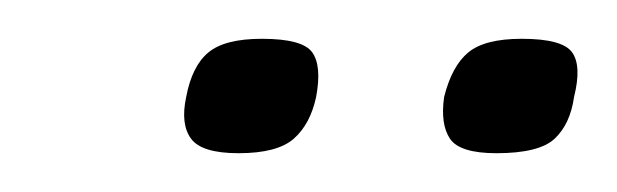

<svg xmlns="http://www.w3.org/2000/svg" viewBox="-20 -623 318 99"><path d="M143 -573Q140 -559 131.5 -551.5Q123 -544 103 -544Q84 -544 78.5 -551.5Q73 -559 76 -573Q79 -589 87.5 -596Q96 -603 115 -603Q136 -603 141 -596Q146 -589 143 -573ZM276 -573Q274 -559 266 -551.5Q258 -544 236 -544Q217 -544 212 -551.5Q207 -559 209 -573Q213 -589 221.5 -596Q230 -603 249 -603Q270 -603 275 -596Q280 -589 276 -573Z"/></svg>

Font: Glory Light
Style: Italic
Weight: 300
Italic angle: -12°
Version: Version 1.011